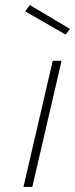

<svg xmlns="http://www.w3.org/2000/svg" viewBox="-20 -741 298 761"><path d="M80 -696 240 -604 258 -626 98 -721ZM108 0 224 -500H189L73 0Z"/></svg>

Font: RazerF5 Thin
Style: Italic
Weight: 250
Foundry: Razer Inc.
Version: Version 2